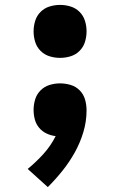

<svg xmlns="http://www.w3.org/2000/svg" viewBox="-20 -548 490 783"><path d="M225 -312Q203 -312 182 -318.5Q161 -325 145.5 -340.5Q130 -356 123.5 -377Q117 -398 117 -420Q117 -442 123.5 -463Q130 -484 145.5 -499.5Q161 -515 182 -521.5Q203 -528 225 -528Q247 -528 268 -521.5Q289 -515 304.5 -499.5Q320 -484 326.5 -463Q333 -442 333 -420Q333 -398 326.5 -377Q320 -356 304.5 -340.5Q289 -325 268 -318.5Q247 -312 225 -312ZM175 215 93 141Q127 113 157 80Q187 47 207 7Q188 5 170 -3.5Q152 -12 139.5 -27Q127 -42 122 -61Q117 -80 117 -100Q117 -122 123.5 -143Q130 -164 145.5 -179.5Q161 -195 182 -201.5Q203 -208 225 -208Q247 -208 268.5 -201.5Q290 -195 305.5 -179Q321 -163 327 -141.5Q333 -120 333 -98Q333 -53 320 -9.5Q307 34 285 73.5Q263 113 235 148Q207 183 175 215Z"/></svg>

Font: Iosevka Etoile Heavy
Style: Regular
Weight: 900
Designer: Belleve Invis
Foundry: Belleve Invis
Version: Version 22.1.2; ttfautohint (v1.8.4)